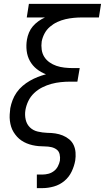

<svg xmlns="http://www.w3.org/2000/svg" viewBox="-20 -755 541 990"><path d="M170 215V145H199Q214 145 229.5 141Q245 137 258 127Q271 117 278.5 102.5Q286 88 289 73Q291 56 287.5 40.5Q284 25 272 16Q260 7 244 3.5Q228 0 211.5 0Q195 0 179 -1.5Q163 -3 147.5 -6.5Q132 -10 117.5 -16Q103 -22 90.5 -30.5Q78 -39 68 -50Q58 -61 50 -74Q42 -87 37.5 -101.5Q33 -116 31 -132Q29 -148 30 -164.5Q31 -181 33 -197Q37 -218 45 -239Q53 -260 66 -278.5Q79 -297 96.5 -312Q114 -327 134 -338.5Q154 -350 174.5 -358Q195 -366 217 -372Q191 -382 169.5 -399Q148 -416 134.5 -440Q121 -464 117.5 -493Q114 -522 119 -551Q122 -569 129.5 -587Q137 -605 149.5 -619.5Q162 -634 178 -645.5Q194 -657 212 -665H118L129 -735H501L490 -665H403Q382 -665 360.5 -663Q339 -661 317.5 -656Q296 -651 275.5 -641.5Q255 -632 237.5 -617Q220 -602 209.5 -582Q199 -562 195 -541Q192 -520 195 -499Q198 -478 208.5 -461.5Q219 -445 235.5 -433.5Q252 -422 271 -415.5Q290 -409 311.5 -406.5Q333 -404 354 -404H391L379 -334H342Q318 -334 293.5 -331.5Q269 -329 245 -322.5Q221 -316 198 -304.5Q175 -293 156 -275Q137 -257 126 -234Q115 -211 111 -187Q107 -162 112.5 -138Q118 -114 134.5 -98Q151 -82 175 -76.5Q199 -71 224 -70Q245 -70 265 -67Q285 -64 303.5 -56.5Q322 -49 337 -36.5Q352 -24 360 -6.5Q368 11 369.5 31.5Q371 52 368 72Q363 101 349.5 129.5Q336 158 312 178Q288 198 258 206.5Q228 215 199 215Z"/></svg>

Font: Iosevka SS18
Style: Italic
Weight: 400
Italic angle: -9°
Monospace: yes
Designer: Belleve Invis
Foundry: Belleve Invis
Version: Version 25.1.1; ttfautohint (v1.8.4)